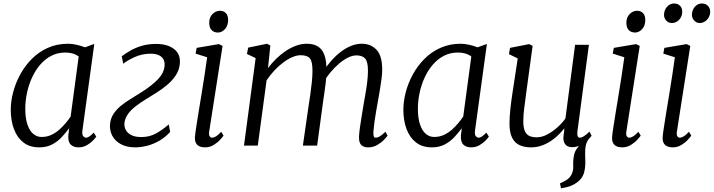

<svg xmlns="http://www.w3.org/2000/svg" viewBox="-20 -812 3982 1071"><path d="M440 -86Q436.5 -61.5 444 -52.8Q451.5 -44 459 -44Q469 -44 479 -51.2Q489 -58.5 503 -72L517 -50Q513.5 -44 500 -29.5Q486.5 -15 465.2 -2.5Q444 10 418 10Q391 10 375 -5Q359 -20 361 -56L366 -97Q347.5 -72 324.5 -47.2Q301.5 -22.5 270.8 -6.2Q240 10 199 10Q146 10 110.8 -17.2Q75.5 -44.5 57.8 -92Q40 -139.5 40 -200Q40 -246 53.2 -297Q66.5 -348 92.5 -396Q118.5 -444 157 -483Q195.5 -522 246.5 -545Q297.5 -568 360.5 -568Q381 -568 407 -562.2Q433 -556.5 454 -548L506 -567ZM419 -497Q403.5 -508.5 384.5 -513.8Q365.5 -519 344.5 -519Q301.5 -519 266.2 -500.8Q231 -482.5 204 -451Q177 -419.5 158.5 -379Q140 -338.5 130.5 -293.8Q121 -249 121 -205Q121 -153 132.8 -118Q144.5 -83 165 -65.5Q185.5 -48 212 -48Q241 -48 265.5 -59.2Q290 -70.5 310.2 -88.2Q330.5 -106 346.5 -125.5Q362.5 -145 374 -162Z M734.5 10Q686.5 10 653.8 -8Q621 -26 605.8 -55.8Q590.5 -85.5 594 -120Q597 -152.5 613.5 -177.2Q630 -202 655.2 -222.5Q680.5 -243 711 -261.5Q741.5 -280 772 -299.5Q829.5 -336.5 862 -370.8Q894.5 -405 898 -444.5Q900 -466 891.5 -481.2Q883 -496.5 865.2 -504.5Q847.5 -512.5 821.5 -512.5Q771.5 -512.5 729.8 -493Q688 -473.5 667.5 -456.5L659 -498Q679 -513 706.2 -529Q733.5 -545 769.5 -556Q805.5 -567 851.5 -567Q914 -567 951.2 -538.2Q988.5 -509.5 983 -455.5Q979.5 -420 960.2 -391.2Q941 -362.5 912.5 -338.5Q884 -314.5 852.5 -294.8Q821 -275 792.5 -257.5Q764 -240 737.8 -220Q711.5 -200 694.2 -176.5Q677 -153 674 -124.5Q672.5 -104.5 682 -86.8Q691.5 -69 713 -58.2Q734.5 -47.5 768.5 -47.5Q813 -47.5 848.2 -66.5Q883.5 -85.5 921.5 -118L929 -76Q901 -45 867.2 -26Q833.5 -7 799.2 1.5Q765 10 734.5 10Z M1123 10Q1106 10 1092.8 4.2Q1079.5 -1.5 1072.8 -14.5Q1066 -27.5 1067.5 -49Q1069 -68 1074.8 -104.8Q1080.5 -141.5 1088.2 -189.5Q1096 -237.5 1104.8 -290.5Q1113.5 -343.5 1121.5 -395.8Q1129.5 -448 1135.5 -492.5L1071 -513L1077 -545L1201 -566L1221.5 -556L1147 -79Q1144 -61 1149.2 -52.5Q1154.5 -44 1161.5 -44Q1172.5 -44 1184.8 -51.2Q1197 -58.5 1214 -77L1227 -55.5Q1222.5 -48.5 1208.2 -32.8Q1194 -17 1172.2 -3.5Q1150.5 10 1123 10ZM1196 -630.5Q1173.5 -630.5 1160.2 -644.2Q1147 -658 1147 -685.5Q1147 -715 1165.2 -733.5Q1183.5 -752 1207 -752Q1227 -752 1239.8 -738.8Q1252.5 -725.5 1252.5 -700.5Q1252.5 -668.5 1234.8 -649.5Q1217 -630.5 1196 -630.5Z M1488 -558 1475 -432.5Q1495.5 -459.5 1520.5 -484Q1545.5 -508.5 1573.8 -527.5Q1602 -546.5 1631.8 -557.2Q1661.5 -568 1691.5 -568Q1729 -568 1753.2 -553Q1777.5 -538 1789.2 -506.5Q1801 -475 1801 -424.5Q1801 -421 1800.8 -417.2Q1800.5 -413.5 1800.5 -410Q1800.5 -406.5 1800 -402.5L1786.5 -418Q1805 -447.5 1829 -474.5Q1853 -501.5 1880.5 -522.5Q1908 -543.5 1937.8 -555.8Q1967.5 -568 1998 -568Q2048.5 -568 2080.2 -534.5Q2112 -501 2112 -423Q2112 -400 2108 -369.8Q2104 -339.5 2098.5 -307.5Q2093 -275.5 2088 -247Q2083.5 -221.5 2078.2 -192Q2073 -162.5 2069 -133Q2065 -103.5 2063 -78.5Q2062 -62 2064.5 -53Q2067 -44 2074.5 -44Q2086.5 -44 2099.2 -51.8Q2112 -59.5 2130 -77L2142 -55.5Q2137.5 -48.5 2122.5 -32.8Q2107.5 -17 2084.8 -3.5Q2062 10 2034.5 10Q2016.5 10 2004.8 3.8Q1993 -2.5 1987.5 -15.2Q1982 -28 1982.5 -47.5Q1983.5 -71 1987.8 -101.5Q1992 -132 1997.5 -164.2Q2003 -196.5 2007.5 -225.5Q2012 -253 2018 -286.2Q2024 -319.5 2028.2 -353.8Q2032.5 -388 2032.5 -418Q2032.5 -468 2016.8 -485.5Q2001 -503 1968 -503Q1946.5 -503 1921.8 -491Q1897 -479 1872 -457.8Q1847 -436.5 1824.2 -409.5Q1801.5 -382.5 1784 -352.5L1801.5 -400Q1800 -376.5 1796.8 -349.8Q1793.5 -323 1789.8 -296.8Q1786 -270.5 1782.5 -247L1749 0H1669.5L1701.5 -222.5Q1706 -251 1711 -285.2Q1716 -319.5 1719.5 -354Q1723 -388.5 1723 -418Q1723 -468.5 1708.8 -486.2Q1694.5 -504 1657 -504Q1635 -504 1609.8 -493Q1584.5 -482 1558.8 -462.5Q1533 -443 1509.5 -417.8Q1486 -392.5 1467 -364L1418 0H1341L1406 -488L1357.5 -511L1364.5 -546.5L1469.5 -568Z M2630 -86Q2626.5 -61.5 2634 -52.8Q2641.5 -44 2649 -44Q2659 -44 2669 -51.2Q2679 -58.5 2693 -72L2707 -50Q2703.5 -44 2690 -29.5Q2676.5 -15 2655.2 -2.5Q2634 10 2608 10Q2581 10 2565 -5Q2549 -20 2551 -56L2556 -97Q2537.5 -72 2514.5 -47.2Q2491.5 -22.5 2460.8 -6.2Q2430 10 2389 10Q2336 10 2300.8 -17.2Q2265.5 -44.5 2247.8 -92Q2230 -139.5 2230 -200Q2230 -246 2243.2 -297Q2256.5 -348 2282.5 -396Q2308.5 -444 2347 -483Q2385.5 -522 2436.5 -545Q2487.5 -568 2550.5 -568Q2571 -568 2597 -562.2Q2623 -556.5 2644 -548L2696 -567ZM2609 -497Q2593.5 -508.5 2574.5 -513.8Q2555.5 -519 2534.5 -519Q2491.5 -519 2456.2 -500.8Q2421 -482.5 2394 -451Q2367 -419.5 2348.5 -379Q2330 -338.5 2320.5 -293.8Q2311 -249 2311 -205Q2311 -153 2322.8 -118Q2334.5 -83 2355 -65.5Q2375.5 -48 2402 -48Q2431 -48 2455.5 -59.2Q2480 -70.5 2500.2 -88.2Q2520.5 -106 2536.5 -125.5Q2552.5 -145 2564 -162Z M3109.5 238.5 3103.5 211Q3126 201 3141.2 191.2Q3156.5 181.5 3166 165Q3179 143 3177.5 112.5Q3176 82 3182.5 51.5Q3187 30.5 3201 13Q3215 -4.5 3223 -15.5L3273.5 -48.5Q3253.5 -26 3248.2 -2.8Q3243 20.5 3244 52.5Q3244.5 63.5 3244.8 74.5Q3245 85.5 3245 95.5Q3245 129.5 3236 157.2Q3227 185 3197.5 206.5Q3181.5 218 3162.2 225.5Q3143 233 3109.5 238.5ZM2942 10Q2906 10 2879 -2Q2852 -14 2837 -43Q2822 -72 2822 -123Q2822 -140.5 2823.2 -161.2Q2824.5 -182 2827 -205Q2829.5 -228 2832.5 -251.2Q2835.5 -274.5 2839 -296L2868 -486L2819 -510L2825 -545L2932 -566L2951 -556L2915 -292Q2912.5 -270.5 2909.8 -250.5Q2907 -230.5 2904.5 -211.5Q2902 -192.5 2900.5 -173.8Q2899 -155 2899 -136Q2899 -99 2908.2 -79.5Q2917.5 -60 2934.5 -53Q2951.5 -46 2974 -46Q3002.5 -46 3032.5 -61.8Q3062.5 -77.5 3089.2 -101.5Q3116 -125.5 3134 -151L3188 -562H3265L3201 -80Q3198.5 -61.5 3202.5 -52.8Q3206.5 -44 3214 -44Q3224 -44 3237 -52Q3250 -60 3268 -78L3280 -55Q3276 -48.5 3260.5 -33Q3245 -17.5 3221.8 -4.2Q3198.5 9 3171 9Q3144 9 3131.5 -9Q3119 -27 3124 -57Q3124 -58.5 3124.5 -62.5Q3125 -66.5 3125.8 -72Q3126.5 -77.5 3127 -83.2Q3127.5 -89 3128 -94L3127 -95Q3111.5 -75.5 3092 -56.8Q3072.5 -38 3049 -23Q3025.5 -8 2998.8 1Q2972 10 2942 10Z M3450 10Q3433 10 3419.8 4.2Q3406.5 -1.5 3399.8 -14.5Q3393 -27.5 3394.5 -49Q3396 -68 3401.8 -104.8Q3407.5 -141.5 3415.2 -189.5Q3423 -237.5 3431.8 -290.5Q3440.5 -343.5 3448.5 -395.8Q3456.5 -448 3462.5 -492.5L3398 -513L3404 -545L3528 -566L3548.5 -556L3474 -79Q3471 -61 3476.2 -52.5Q3481.5 -44 3488.5 -44Q3499.5 -44 3511.8 -51.2Q3524 -58.5 3541 -77L3554 -55.5Q3549.5 -48.5 3535.2 -32.8Q3521 -17 3499.2 -3.5Q3477.5 10 3450 10ZM3523 -630.5Q3500.5 -630.5 3487.2 -644.2Q3474 -658 3474 -685.5Q3474 -715 3492.2 -733.5Q3510.5 -752 3534 -752Q3554 -752 3566.8 -738.8Q3579.5 -725.5 3579.5 -700.5Q3579.5 -668.5 3561.8 -649.5Q3544 -630.5 3523 -630.5Z M3732 10Q3715 10 3701.8 4.2Q3688.5 -1.5 3681.8 -14.5Q3675 -27.5 3676.5 -49Q3678 -68 3683.8 -104.8Q3689.5 -141.5 3697.2 -189.5Q3705 -237.5 3713.8 -290.5Q3722.5 -343.5 3730.5 -395.8Q3738.5 -448 3744.5 -492.5L3680 -513L3686 -545L3810 -566L3830.5 -556L3756 -79Q3753 -61 3758.2 -52.5Q3763.5 -44 3770.5 -44Q3781.5 -44 3793.8 -51.2Q3806 -58.5 3823 -77L3836 -55.5Q3831.5 -48.5 3817.2 -32.8Q3803 -17 3781.2 -3.5Q3759.5 10 3732 10ZM3726.5 -683.5Q3709.5 -683.5 3696.5 -697.2Q3683.5 -711 3684 -731Q3685 -749.5 3693 -763.2Q3701 -777 3713.5 -784.8Q3726 -792.5 3740 -792.5Q3761.5 -792.5 3773.8 -779.2Q3786 -766 3785.5 -746.5Q3785.5 -729 3777.5 -714.5Q3769.5 -700 3756.2 -691.8Q3743 -683.5 3726.5 -683.5ZM3882.5 -683.5Q3865 -683.5 3852 -697.8Q3839 -712 3839.5 -731Q3840.5 -748.5 3848 -762.5Q3855.5 -776.5 3867.8 -784.5Q3880 -792.5 3895 -792.5Q3917 -792.5 3929.5 -778.8Q3942 -765 3941.5 -747Q3941.5 -729 3933.2 -714.8Q3925 -700.5 3911.8 -692Q3898.5 -683.5 3882.5 -683.5Z"/></svg>

Font: Merriweather Light
Style: Italic
Weight: 300
Italic angle: -7.8°
Designer: Eben Sorkin
Foundry: Eben Sorkin
Version: Version 2.101